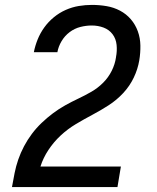

<svg xmlns="http://www.w3.org/2000/svg" viewBox="-20 -763 640 783"><path d="M29 0V-1Q34 -29 39.5 -57Q45 -85 54.5 -112.5Q64 -140 78 -166.5Q92 -193 110 -217Q128 -241 150 -262Q172 -283 196 -301Q220 -319 246 -333.5Q272 -348 299.5 -361Q327 -374 353 -389Q379 -404 400.5 -425.5Q422 -447 435.5 -474Q449 -501 453 -529V-530Q458 -555 455.5 -580Q453 -605 439 -623.5Q425 -642 402.5 -650.5Q380 -659 354 -659Q331 -659 307.5 -653Q284 -647 264 -632Q244 -617 231 -595Q218 -573 214 -550H118Q123 -576 133.5 -602Q144 -628 160.5 -651Q177 -674 199.5 -692.5Q222 -711 248 -722.5Q274 -734 301 -738.5Q328 -743 355 -743Q385 -743 414.5 -738Q444 -733 469.5 -719.5Q495 -706 513.5 -684.5Q532 -663 542 -635.5Q552 -608 552.5 -577.5Q553 -547 548 -517Q542 -481 525.5 -446.5Q509 -412 482.5 -383.5Q456 -355 423.5 -334Q391 -313 357 -295Q323 -277 289.5 -257Q256 -237 227.5 -210.5Q199 -184 177.5 -151.5Q156 -119 145 -84H473L459 0Z"/></svg>

Font: Iosevka Custom Medium
Style: Italic
Weight: 500
Italic angle: -9°
Designer: Belleve Invis
Foundry: Belleve Invis
Version: Version 27.0.1